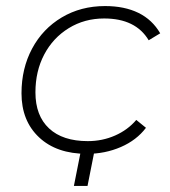

<svg xmlns="http://www.w3.org/2000/svg" viewBox="-20 -504 563 634"><path d="M51 -196Q51 -278 86 -343.5Q121 -409 184 -446.5Q247 -484 327 -484Q391 -484 437 -461.5Q483 -439 509 -394L471 -371Q428 -443 324 -443Q259 -443 207 -411Q155 -379 126 -324Q97 -269 97 -199Q97 -122 142 -80Q187 -38 270 -38Q318 -38 360 -56.5Q402 -75 430 -108L462 -82Q431 -41 379 -18.5Q327 4 267 4Q167 4 109 -50.5Q51 -105 51 -196ZM269 110H224L248 -11H293Z"/></svg>

Font: Montserrat Ace
Style: Light Italic
Weight: 300
Italic angle: -11.3°
Designer: Julieta Ulanovsky
Foundry: Julieta Ulanovsky
Version: Version 1